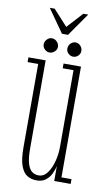

<svg xmlns="http://www.w3.org/2000/svg" viewBox="-88 -801 480 856"><g transform="rotate(10 152.5 -373.0)"><path d="M141.5 11Q118.5 11 99.8 0.5Q81 -10 69.8 -39.2Q58.5 -68.5 58.5 -125V-501.5H10.5V-523H88.5V-124.5Q88.5 -80.5 95.8 -56.2Q103 -32 116 -22.2Q129 -12.5 146 -12.5Q170 -12.5 186.2 -35.2Q202.5 -58 210.5 -90.2Q218.5 -122.5 218.5 -151.5V-501.5H169.5V-523H248.5V-21.5H294V0H219.5V-67.5Q216 -50 207 -31.8Q198 -13.5 182 -1.2Q166 11 141.5 11ZM206.5 -560.5Q193.5 -560.5 184 -569.8Q174.5 -579 174.5 -591.5Q174.5 -605 184 -615Q193.5 -625 206.5 -625Q219 -625 228.5 -615Q238 -605 238 -591.5Q238 -579 228.5 -569.8Q219 -560.5 206.5 -560.5ZM99 -560.5Q87 -560.5 77.2 -569.8Q67.5 -579 67.5 -591.5Q67.5 -605 77.2 -615Q87 -625 99 -625Q112 -625 122 -615Q132 -605 132 -591.5Q132 -579 122 -569.8Q112 -560.5 99 -560.5ZM139.5 -652.5 66 -757H88L153 -686L218 -757H240L167 -652.5Z"/></g></svg>

Font: Imbue 48pt Thin
Style: Regular
Weight: 250
Designer: Tyler Finck
Foundry: Etcetera Type Company
Version: Version 1.102